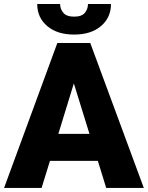

<svg xmlns="http://www.w3.org/2000/svg" viewBox="-22 -922 726 942"><path d="M499 0 458 -132.8H223.1L182.1 0H-2L259.3 -710.9H420.9L683.6 0ZM264.2 -265.1H417L340.3 -512.7ZM409.7 -902.3H522.5Q522.5 -835.9 473.6 -794.2Q424.8 -752.4 341.8 -752.4Q258.3 -752.4 209.5 -794.2Q160.6 -835.9 160.6 -902.3H272.9Q272.9 -878.4 288.6 -859.4Q304.2 -840.3 341.8 -840.3Q379.4 -840.3 394.5 -859.4Q409.7 -878.4 409.7 -902.3Z"/></svg>

Font: Vazirmatn RD UI Black
Style: Regular
Weight: 900
Designer: Saber Rastikerdar
Foundry: Saber Rastikerdar
Version: Version 33.003